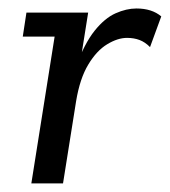

<svg xmlns="http://www.w3.org/2000/svg" viewBox="-20 -426 395 446"><path d="M52.8 0 106.9 -341H32.9L41.4 -396.7H184.8L163.7 -264.1L155.9 -270.2Q176.4 -325.4 199.8 -354.6Q223.3 -383.9 248.5 -395.1Q273.7 -406.3 296.9 -406.3Q332.9 -406.3 354.6 -387.9L328.5 -316.6Q317.1 -328.2 304.1 -333.1Q291.1 -338 275.1 -338Q253.4 -338 229 -323.2Q204.6 -308.5 185.1 -276.1Q165.5 -243.8 156.8 -191L126.4 0Z"/></svg>

Font: Rokkitt SemiBold
Style: Italic
Weight: 600
Italic angle: -9°
Designer: Vernon Adams
Foundry: Vernon Adams
Version: Version 3.103